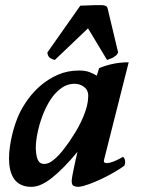

<svg xmlns="http://www.w3.org/2000/svg" viewBox="-20 -715 560 746"><path d="M259 -19Q259 -22 261.5 -34Q264 -46 267 -61.5Q270 -77 274 -94.5Q278 -112 281 -125Q227 -60 182.5 -24.5Q138 11 102 11Q78 11 61 2.5Q44 -6 34 -21Q24 -36 19.5 -56Q15 -76 15 -99Q15 -121 18.5 -145.5Q22 -170 27.5 -192.5Q33 -215 40 -235.5Q47 -256 54 -271Q67 -299 88.5 -329Q110 -359 139.5 -384Q169 -409 206 -425Q243 -441 287 -441Q312 -441 328.5 -434.5Q345 -428 356 -421L365 -450Q384 -459 415 -466Q446 -473 480 -473L384 -93Q382 -84 389 -82Q396 -80 407.5 -83Q419 -86 433 -92.5Q447 -99 458 -106Q459 -104 462 -101Q465 -98 466 -90Q467 -79 463 -71Q448 -60 425 -46.5Q402 -33 377 -21Q352 -9 327.5 0Q303 9 286 11Q273 11 265 6.5Q257 2 259 -19ZM322 -329Q326 -359 311.5 -373Q297 -387 277 -389Q261 -391 242 -385Q223 -379 201 -358Q184 -342 169 -316Q154 -290 143 -259.5Q132 -229 125.5 -197Q119 -165 119 -137Q120 -117 123 -105.5Q126 -94 130.5 -88Q135 -82 140.5 -80Q146 -78 151 -78Q166 -78 180.5 -88Q195 -98 208 -112Q221 -126 232 -141Q243 -156 251 -167Q261 -182 273 -201.5Q285 -221 295 -242Q305 -263 312 -283.5Q319 -304 321 -320ZM376 -695Q383 -695 389.5 -692.5Q396 -690 398 -683L439 -511Q438 -509 436 -505.5Q434 -502 429 -498Q421 -492 415.5 -489.5Q410 -487 396 -482L322 -605L193 -482Q176 -487 170.5 -493.5Q165 -500 164 -511L292 -693Q295 -693 307 -693.5Q319 -694 322 -694Q333 -695 346.5 -695Q360 -695 376 -695Z"/></svg>

Font: Lusitana
Style: Bold Italic
Weight: 700
Designer: Ana Paula Megda
Foundry: Ana Paula Megda
Version: Version 1.000; ttfautohint (v1.1) -l 8 -r 50 -G 200 -x 14 -D